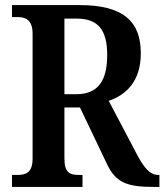

<svg xmlns="http://www.w3.org/2000/svg" viewBox="-20 -734 646 754"><path d="M27 0H304V-47H290C256 -47 233 -54 233 -111V-312H294L400 -90C435 -15 483 0 582 0H606V-47H602C569 -47 546 -74 517 -129L407 -338C474 -361 533 -413 533 -525C533 -650 464 -714 293 -714H27V-667H48C77 -667 108 -659 108 -602V-111C108 -54 79 -47 48 -47H27ZM279 -364H233V-661H281C365 -661 401 -617 401 -518C401 -418 366 -364 279 -364Z"/></svg>

Font: Noto Serif Devanagari Condensed SemiBold
Style: Regular
Weight: 600
Width: 3
Designer: Universal Thirst, Indian Type Foundry and the Monotype Design Team
Foundry: Monotype Imaging Inc.
Version: Version 2.004